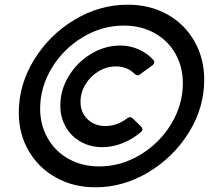

<svg xmlns="http://www.w3.org/2000/svg" viewBox="-20 -791 915 818"><path d="M60 -311Q60 -430 125 -536Q190 -642 297 -706.5Q404 -771 524 -771Q619 -771 693 -729.5Q767 -688 808.5 -615Q850 -542 850 -451Q850 -332 784.5 -226.5Q719 -121 612 -57Q505 7 387 7Q293 7 218.5 -34.5Q144 -76 102 -148.5Q60 -221 60 -311ZM759 -436Q759 -506 727.5 -562Q696 -618 638.5 -650Q581 -682 508 -682Q415 -682 332.5 -632.5Q250 -583 200.5 -501Q151 -419 151 -328Q151 -259 183 -202.5Q215 -146 272.5 -114Q330 -82 403 -82Q495 -82 577.5 -131.5Q660 -181 709.5 -263Q759 -345 759 -436ZM237 -342Q237 -408 273 -467Q309 -526 368 -561.5Q427 -597 493 -597Q534 -597 571 -580.5Q608 -564 634 -535Q637 -531 637 -526Q637 -519 630 -513L576 -474Q571 -470 566 -470Q560 -470 554 -476Q522 -508 474 -508Q435 -508 400.5 -487.5Q366 -467 344.5 -432Q323 -397 323 -357Q323 -312 353 -283Q383 -254 429 -254Q478 -254 522 -287Q529 -292 534 -292Q540 -292 545 -287L582 -251Q587 -246 587 -240Q587 -234 580 -228Q545 -198 502 -181Q459 -164 417 -164Q365 -164 324 -187Q283 -210 260 -250.5Q237 -291 237 -342Z"/></svg>

Font: Open Sauce Two
Style: Bold Italic
Weight: 700
Italic angle: -10°
Designer: Alfredo Marco Pradil
Foundry: Creative Sauce Fz LLC
Version: Version 1.477